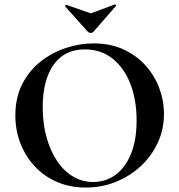

<svg xmlns="http://www.w3.org/2000/svg" viewBox="-20 -831 806 863"><path d="M366 12Q294 12 235.5 -13.5Q177 -39 135.5 -84Q94 -129 71.5 -187.5Q49 -246 49 -312Q49 -393 80.5 -454Q112 -515 164 -555.5Q216 -596 278 -616Q340 -636 401 -636Q475 -636 533.5 -609.5Q592 -583 633 -538Q674 -493 695.5 -436Q717 -379 717 -319Q717 -249 689 -189Q661 -129 612.5 -84Q564 -39 500.5 -13.5Q437 12 366 12ZM399 -13Q455 -13 499 -45Q543 -77 568.5 -139Q594 -201 594 -290Q594 -382 566 -454Q538 -526 486 -567.5Q434 -609 361 -609Q270 -609 221 -540Q172 -471 172 -349Q172 -276 189 -214.5Q206 -153 236.5 -107.5Q267 -62 308.5 -37.5Q350 -13 399 -13ZM376 -687 273 -802Q272 -805 275 -808Q278 -811 279 -809L388 -771L496 -811Q498 -812 500.5 -809Q503 -806 501 -804L399 -687Q395 -683 388 -683Q381 -683 376 -687Z"/></svg>

Font: Cormorant Light
Style: Bold
Weight: 700
Version: Version 4.000